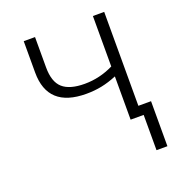

<svg xmlns="http://www.w3.org/2000/svg" viewBox="-129 -639 859 926"><g transform="rotate(-20 300.0 -175.5)"><path d="M450 0V-222Q409 -205 371.5 -197.5Q334 -190 293 -190Q95 -190 95 -371V-532H153V-376Q153 -302 189 -270Q225 -238 302 -238Q379 -238 450 -273V-532H508V-50H573V181H517V0Z"/></g></svg>

Font: Noto Sans Mono Light
Style: Regular
Weight: 300
Designer: Monotype Design Team
Foundry: Monotype Imaging Inc.
Version: Version 2.014; ttfautohint (v1.8.4.7-5d5b)